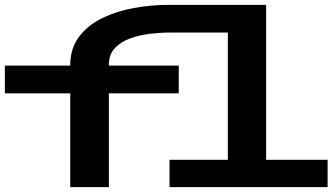

<svg xmlns="http://www.w3.org/2000/svg" viewBox="-45 -770 1368 790"><path d="M244 0V-386H-25V-500H244V-500.5Q244 -570.5 279.8 -618.2Q315.5 -666 374.8 -695Q434 -724 505.5 -737Q577 -750 648.5 -750H1050V-112.5H1303V0H652.5V-112.5H892.5V-636H651.5Q613.5 -636 570.5 -630.8Q527.5 -625.5 489.2 -611.5Q451 -597.5 427 -571.5Q403 -545.5 403 -504.5V-500H690.5V-386H403V0Z"/></svg>

Font: Trispace Expanded SemiBold
Style: Regular
Weight: 600
Width: 7
Designer: Tyler Finck
Foundry: Etcetera Type Company
Version: Version 1.210; ttfautohint (v1.8.3)